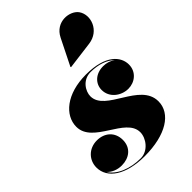

<svg xmlns="http://www.w3.org/2000/svg" viewBox="-222 -833 935 935"><g transform="rotate(-45 245.0 -366.0)"><path d="M401.5 -569C481.5 -579.5 509.5 -662.5 476.5 -710.5C449.5 -749.5 361 -762.5 324 -688L257 -553.5L258.5 -550.5ZM442 -132C442 -260 224.5 -278.5 224.5 -383.5C224.5 -417 253 -466.5 309 -466.5C363.5 -466.5 406.5 -450 433 -424.5C416.5 -436.5 395 -443.5 372 -443.5C319.5 -443.5 285 -409.5 285 -366.5C285 -314 332.5 -278.5 382 -278.5C425.5 -278.5 467 -309.5 467 -360.5C467 -412.5 422 -474 284 -474C151 -474 71 -406 71 -327C71 -211 273 -190 273 -88C273 -47 235.5 3.5 185 3.5C113.5 3.5 47 -22 19 -68.5C36.5 -48.5 64 -37 95 -37C145 -37 186.5 -66 186.5 -121.5C186.5 -176 147.5 -209.5 95 -209.5C38.5 -209.5 0 -168 0 -117.5C0 -43 76.5 10 205.5 10C352 10 442 -48 442 -132Z"/></g></svg>

Font: Bodoni* 36pt Fatface
Style: Italic
Weight: 900
Italic angle: -13°
Version: Version 2.3